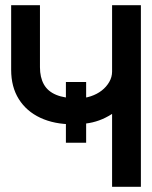

<svg xmlns="http://www.w3.org/2000/svg" viewBox="-20 -720 585 740"><path d="M234 -404V-170H312V-404ZM523 -700H412V-444Q412 -423 401 -404Q390 -385 372 -371Q354 -357 330 -349Q306 -341 280 -341Q229 -341 196.5 -354.5Q164 -368 149 -395Q134 -422 134 -461V-700H23V-451Q23 -385 52.5 -338Q82 -291 135.5 -266Q189 -241 260 -241Q286 -241 311.5 -244Q337 -247 362 -256Q387 -265 412 -281V0H523Z"/></svg>

Font: Advent Pro Expanded
Style: Bold
Weight: 700
Width: 7
Designer: VivaRado, Andreas Kalpakidis
Foundry: VivaRado, Andreas Kalpakidis
Version: Version 3.000